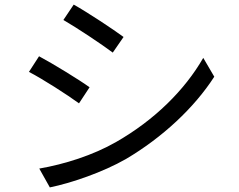

<svg xmlns="http://www.w3.org/2000/svg" viewBox="-20 -788 1040 836"><path d="M301 -768 256 -701C315 -667 423 -595 471 -559L518 -627C475 -659 360 -735 301 -768ZM151 -54 197 28C290 9 428 -38 529 -96C688 -190 826 -319 913 -454L865 -536C784 -395 652 -265 486 -170C385 -112 261 -73 151 -54ZM150 -543 106 -475C166 -444 275 -374 324 -338L370 -408C326 -440 210 -511 150 -543Z"/></svg>

Font: Source Han Sans KR Regular
Style: Regular
Weight: 400
Designer: Ryoko NISHIZUKA (kana & ideographs); Paul D. Hunt (Latin, Greek & Cyrillic); Wenlong ZHANG (bopomofo); Sandoll Communica
Foundry: Adobe Systems Incorporated
Version: Version 1.004;PS 1.004;hotconv 1.0.82;makeotf.lib2.5.63406